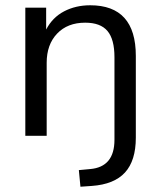

<svg xmlns="http://www.w3.org/2000/svg" viewBox="-20 -515 608 728"><path d="M285 193 279 130 322 126Q414 118 414 15V-298Q414 -366 387.5 -397.5Q361 -429 303 -429Q236 -429 196.5 -387.5Q157 -346 157 -277V0H76V-486H155V-403Q179 -449 223 -472Q267 -495 322 -495Q495 -495 495 -303V7Q495 94 454 139Q413 184 328 190Z"/></svg>

Font: Nunito Sans
Style: Regular
Weight: 400
Designer: Vernon Adams
Foundry: Vernon Adams
Version: Version 3.101; ttfautohint (v1.8.4.7-5d5b);gftools[0.9.27]